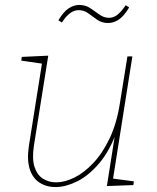

<svg xmlns="http://www.w3.org/2000/svg" viewBox="-20 -750 634 776"><path d="M208 6Q171 7 142 -10.5Q113 -28 100.5 -65.5Q88 -103 97 -162L151 -502L156 -492L66 -505L68 -520L175 -525L117 -161Q109 -108 119.5 -75.5Q130 -43 153.5 -28Q177 -13 207 -13Q241 -13 280 -32Q319 -51 356.5 -90.5Q394 -130 423 -190.5Q452 -251 465 -335L495 -522H515L436 -22L431 -29L521 -17L519 -2L412 2L447 -220L453 -221Q423 -139 380.5 -89.5Q338 -40 293 -17.5Q248 5 208 6ZM417 -657Q392 -657 373 -670Q354 -683 337 -696Q320 -709 298 -709Q280 -709 263.5 -697Q247 -685 230 -659L216 -668Q236 -702 257 -716Q278 -730 300 -730Q326 -730 345 -717Q364 -704 382 -691Q400 -678 421 -678Q438 -678 454 -690Q470 -702 488 -729L502 -720Q482 -686 461 -671.5Q440 -657 417 -657Z"/></svg>

Font: Bitter Thin Thin
Style: Italic
Weight: 250
Italic angle: -9°
Version: Version 2.002